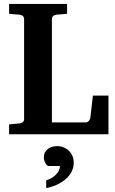

<svg xmlns="http://www.w3.org/2000/svg" viewBox="-20 -691 594 988"><path d="M26.9 0V-50.8L82 -56.2Q91.3 -57.1 97.7 -62.7Q104 -68.4 104 -78.1V-592.8Q104 -602.5 97.7 -608.4Q91.3 -614.3 82 -615.2L26.9 -620.1V-670.9H325.2V-620.1L269 -615.2Q259.8 -614.3 253.4 -608.4Q247.1 -602.5 247.1 -592.8V-61H420.9Q426.3 -61 430.4 -63.5Q434.6 -65.9 437.7 -69.6Q440.9 -73.2 442.6 -77.1Q444.3 -81.1 444.8 -84L458 -199.2H538.1V0ZM359.4 146Q359.4 171.4 348.1 192.9Q336.9 214.4 317.4 231.2Q297.9 248 272.2 259.8Q246.6 271.5 217.8 276.9V236.8Q232.4 232.9 245.1 225.3Q257.8 217.8 267.6 207.8Q277.3 197.8 283 186.3Q288.6 174.8 288.6 163.1H225.6Q215.8 153.8 210.7 142.3Q205.6 130.9 205.6 119.1Q205.6 104.5 211.2 93.5Q216.8 82.5 226.3 75.4Q235.8 68.4 248 64.7Q260.3 61 273.4 61Q292.5 61 308.3 67.6Q324.2 74.2 335.7 85.9Q347.2 97.7 353.3 113Q359.4 128.4 359.4 146Z"/></svg>

Font: Charis SIL
Style: Bold
Weight: 700
Foundry: SIL International
Version: Version 4.112